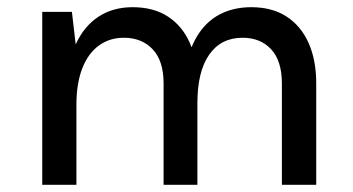

<svg xmlns="http://www.w3.org/2000/svg" viewBox="-20 -514 981 534"><path d="M764 0V-282Q764 -344.5 734.2 -376.8Q704.5 -409 654.5 -409Q594.5 -409 561.8 -362Q529 -315 529 -227H487.5Q487.5 -296.5 501 -347Q514.5 -397.5 539.5 -430Q564.5 -462.5 599.8 -478.2Q635 -494 679 -494Q737 -494 777.2 -467.8Q817.5 -441.5 838.5 -394Q859.5 -346.5 859.5 -282V0ZM97.5 0V-481H180L190.5 -390.5Q213.5 -441 253.8 -467.5Q294 -494 349 -494Q407 -494 447.2 -467.8Q487.5 -441.5 508.2 -394Q529 -346.5 529 -282V0H435V-282Q435 -344.5 404.8 -376.8Q374.5 -409 324.5 -409Q284.5 -409 254.8 -387.2Q225 -365.5 208.8 -323.8Q192.5 -282 192.5 -222V0Z"/></svg>

Font: Karla Medium
Style: Regular
Weight: 500
Designer: Jonathan Pinhorn
Version: Version 2.001